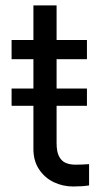

<svg xmlns="http://www.w3.org/2000/svg" viewBox="-20 -677 380 704"><path d="M22.5 -352.5H298.8V-289.1H22.5ZM298.8 -460H22.5V-530.3H298.8ZM187.5 -657.2V-152.3Q187.5 -120.1 196.8 -103Q206.1 -85.9 221.2 -79.6Q236.3 -73.2 256.8 -73.2Q281.2 -73.2 306.6 -75.2V2.9Q281.2 6.8 248 6.8Q210.9 6.8 177.7 -8.8Q144.5 -24.4 123.5 -55.7Q102.5 -86.9 102.5 -130.9V-657.2Z"/></svg>

Font: Pretendard Std Variable
Style: Regular
Weight: 400
Designer: Base glyphs from Inter by Rasmus Andersson; Hangeul glyphs from Noto Sans CJK(Source Han Sans) by Jang Soo-young and Kan
Foundry: Kil Hyung-jin
Version: Version 1.309;Glyphs 3.2 (3225)